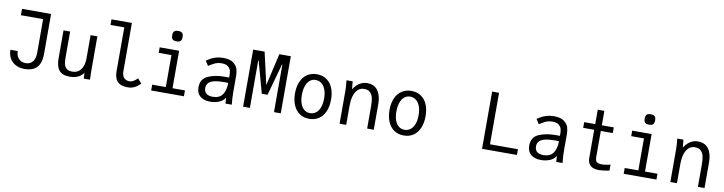

<svg xmlns="http://www.w3.org/2000/svg" viewBox="-25 -1590 9049 2401"><g transform="rotate(10 4500.0 -390.0)"><path d="M72 -196H165Q165 -156 180.5 -126.2Q196 -96.5 223.8 -80.2Q251.5 -64 287 -64Q344.5 -64 376.2 -103.2Q408 -142.5 408 -219V-644H126V-725H495V-217Q495 -102.5 442.8 -46.2Q390.5 10 285 10Q224 10 175.8 -14.2Q127.5 -38.5 99.8 -85Q72 -131.5 72 -196Z M683.5 -190V-550H767.5V-224Q767.5 -171.5 774.8 -137.5Q782 -103.5 806.8 -82.2Q831.5 -61 880.5 -61Q931.5 -61 964.5 -88.2Q997.5 -115.5 1012.5 -158.8Q1027.5 -202 1027.5 -252V-550H1113.5V-119Q1113.5 -86 1115.5 -38Q1115.5 -27 1116.5 0H1037.5L1033.5 -73Q1005 -31.5 960 -12.2Q915 7 858.5 7Q765 7 724.2 -43Q683.5 -93 683.5 -190Z M1425.5 -165.5V-718.5H1250.5V-790H1509.5V-180.5Q1509.5 -120.5 1536.2 -93.2Q1563 -66 1605 -66Q1632 -66 1655 -79.8Q1678 -93.5 1706 -121L1756 -63.5Q1687 12 1601.5 12Q1539.5 12 1501 -6.5Q1462.5 -25 1444 -63.8Q1425.5 -102.5 1425.5 -165.5Z M1904.5 -550H2151.5V-74H2309.5V0H1893.5V-74H2066.5V-480H1904.5ZM2032.5 -726Q2032.5 -762 2047.5 -777Q2062.5 -792 2098.5 -792Q2134.5 -792 2149.5 -777Q2164.5 -762 2164.5 -726Q2164.5 -690 2149.5 -675Q2134.5 -660 2098.5 -660Q2062.5 -660 2047.5 -675Q2032.5 -690 2032.5 -726Z M2469 -141.5Q2469 -249.5 2557.5 -289.2Q2646 -329 2768 -329H2826V-356Q2826 -387 2819.5 -414.5Q2813 -442 2786 -465Q2759 -488 2703 -488Q2673 -488 2648.2 -481.2Q2623.5 -474.5 2604.8 -464.5Q2586 -454.5 2560.5 -438.5L2540 -426L2501 -487Q2535 -509 2559.5 -522.2Q2584 -535.5 2623.2 -546.8Q2662.5 -558 2711.5 -558Q2800.5 -558 2844 -522.2Q2887.5 -486.5 2897.8 -445.5Q2908 -404.5 2908 -363V-155Q2908 -84 2917 0H2837Q2836 -11.5 2835 -33.5L2832 -75Q2805.5 -30.5 2753.8 -10.2Q2702 10 2644 10Q2563 10 2516 -28.8Q2469 -67.5 2469 -141.5ZM2826 -260Q2793 -262 2783 -262Q2701 -262 2651 -250.2Q2601 -238.5 2577.5 -213.5Q2554 -188.5 2554 -148.5Q2554 -101 2583 -78.5Q2612 -56 2664 -56Q2749 -56 2787.5 -111.2Q2826 -166.5 2826 -260Z M3061 -725H3206L3299.5 -316.5L3393 -725H3539V0H3453V-606.5L3446.5 -597.5L3336 -200H3263L3153.5 -597.5L3147 -606.5V0H3061Z M3671 -278Q3671 -364 3699 -427.8Q3727 -491.5 3778.8 -525.8Q3830.5 -560 3901 -560Q3971 -560 4022.5 -525.8Q4074 -491.5 4101.5 -427.8Q4129 -364 4129 -278Q4129 -191.5 4101.2 -127.5Q4073.5 -63.5 4022 -28.8Q3970.5 6 3900 6Q3830 6 3778.2 -28.8Q3726.5 -63.5 3698.8 -127.5Q3671 -191.5 3671 -278ZM4041 -274Q4041 -339.5 4023.5 -387.5Q4006 -435.5 3973.5 -461.2Q3941 -487 3897 -487Q3855 -487 3823.8 -461Q3792.5 -435 3775.8 -386.8Q3759 -338.5 3759 -273Q3759 -209.5 3775.8 -162.8Q3792.5 -116 3823.8 -91Q3855 -66 3897 -66Q3941 -66 3973.5 -91.2Q4006 -116.5 4023.5 -163.5Q4041 -210.5 4041 -274Z M4277 -550H4355L4365 -450Q4394.5 -501.5 4440 -530.8Q4485.5 -560 4539 -560Q4628.5 -560 4674.2 -497.8Q4720 -435.5 4720 -325V0H4636V-285Q4636 -344 4627 -386.5Q4618 -429 4591.2 -455.5Q4564.5 -482 4515 -482Q4463.5 -482 4431 -448.2Q4398.5 -414.5 4384.2 -361.8Q4370 -309 4370 -250V0H4286V-407Q4286 -441.5 4284 -470.5Q4282 -499.5 4277 -550Z M4871 -278Q4871 -364 4899 -427.8Q4927 -491.5 4978.8 -525.8Q5030.5 -560 5101 -560Q5171 -560 5222.5 -525.8Q5274 -491.5 5301.5 -427.8Q5329 -364 5329 -278Q5329 -191.5 5301.2 -127.5Q5273.5 -63.5 5222 -28.8Q5170.5 6 5100 6Q5030 6 4978.2 -28.8Q4926.5 -63.5 4898.8 -127.5Q4871 -191.5 4871 -278ZM5241 -274Q5241 -339.5 5223.5 -387.5Q5206 -435.5 5173.5 -461.2Q5141 -487 5097 -487Q5055 -487 5023.8 -461Q4992.5 -435 4975.8 -386.8Q4959 -338.5 4959 -273Q4959 -209.5 4975.8 -162.8Q4992.5 -116 5023.8 -91Q5055 -66 5097 -66Q5141 -66 5173.5 -91.2Q5206 -116.5 5223.5 -163.5Q5241 -210.5 5241 -274Z M6095 -727H6183V-73H6538V0H6095Z M6669 -141.5Q6669 -249.5 6757.5 -289.2Q6846 -329 6968 -329H7026V-356Q7026 -387 7019.5 -414.5Q7013 -442 6986 -465Q6959 -488 6903 -488Q6873 -488 6848.2 -481.2Q6823.5 -474.5 6804.8 -464.5Q6786 -454.5 6760.5 -438.5L6740 -426L6701 -487Q6735 -509 6759.5 -522.2Q6784 -535.5 6823.2 -546.8Q6862.5 -558 6911.5 -558Q7000.5 -558 7044 -522.2Q7087.5 -486.5 7097.8 -445.5Q7108 -404.5 7108 -363V-155Q7108 -84 7117 0H7037Q7036 -11.5 7035 -33.5L7032 -75Q7005.5 -30.5 6953.8 -10.2Q6902 10 6844 10Q6763 10 6716 -28.8Q6669 -67.5 6669 -141.5ZM7026 -260Q6993 -262 6983 -262Q6901 -262 6851 -250.2Q6801 -238.5 6777.5 -213.5Q6754 -188.5 6754 -148.5Q6754 -101 6783 -78.5Q6812 -56 6864 -56Q6949 -56 6987.5 -111.2Q7026 -166.5 7026 -260Z M7435 -120V-478H7295V-550H7435V-733H7519V-550H7671V-478H7519V-150Q7519 -117 7527.5 -99.5Q7536 -82 7555.5 -75Q7575 -68 7611 -68Q7627 -68 7657 -73.2Q7687 -78.5 7712 -84V-8Q7625.5 8 7578 8Q7506 8 7470.5 -25Q7435 -58 7435 -120Z M7904.5 -550H8151.5V-74H8309.5V0H7893.5V-74H8066.5V-480H7904.5ZM8032.5 -726Q8032.5 -762 8047.5 -777Q8062.5 -792 8098.5 -792Q8134.5 -792 8149.5 -777Q8164.5 -762 8164.5 -726Q8164.5 -690 8149.5 -675Q8134.5 -660 8098.5 -660Q8062.5 -660 8047.5 -675Q8032.5 -690 8032.5 -726Z M8477 -550H8555L8565 -450Q8594.5 -501.5 8640 -530.8Q8685.5 -560 8739 -560Q8828.5 -560 8874.2 -497.8Q8920 -435.5 8920 -325V0H8836V-285Q8836 -344 8827 -386.5Q8818 -429 8791.2 -455.5Q8764.5 -482 8715 -482Q8663.5 -482 8631 -448.2Q8598.5 -414.5 8584.2 -361.8Q8570 -309 8570 -250V0H8486V-407Q8486 -441.5 8484 -470.5Q8482 -499.5 8477 -550Z"/></g></svg>

Font: JuliaMono Latin
Style: Regular
Weight: 400
Monospace: yes
Designer: cormullion
Foundry: corm
Version: Version 0.049; ttfautohint (v1.8.4)